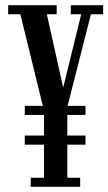

<svg xmlns="http://www.w3.org/2000/svg" viewBox="-20 -720 418 740"><path d="M98.5 0V-35H149.5V-162.5H75.5V-197.5H149.5V-277H75.5V-312H145L58.5 -665H11.5V-700H198.5V-665H160.5L223.5 -382.5L293 -665H253V-700H377.5V-665H330.5L240.5 -312H309.5V-277H239.5V-197.5H309.5V-162.5H239.5V-35H289V0Z"/></svg>

Font: Imbue 10pt Medium
Style: Regular
Weight: 500
Designer: Tyler Finck
Foundry: Etcetera Type Company
Version: Version 1.102; ttfautohint (v1.8.3)